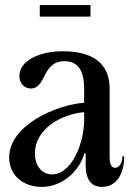

<svg xmlns="http://www.w3.org/2000/svg" viewBox="-20 -717 512 753"><path d="M380 16C437 16 467 -35 467 -104H460C460 -74 445 -59 431 -59C417 -59 410 -74 410 -100V-370C410 -468 344 -516 226 -516C127 -516 56 -474 56 -420C56 -394 72 -370 101 -370C162 -370 144 -477 233 -477C271 -477 310 -458 310 -370V-314C202 -306 16 -227 16 -99C16 -29 72 16 143 16C234 16 295 -57 311 -115H316V-70C316 -15 336 16 380 16ZM117 -115C117 -213 223 -270 310 -277V-242C308 -149 259 -33 184 -33C145 -33 117 -66 117 -115ZM136 -652H335V-697H136Z"/></svg>

Font: RL Madena
Style: Regular
Weight: 400
Designer: I Kadek Wantara Putra
Foundry: Roughlines ID
Version: Version 1.000;Glyphs 3.1.2 (3151)